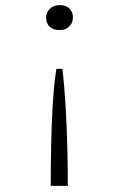

<svg xmlns="http://www.w3.org/2000/svg" viewBox="-20 -559 463 753"><path d="M225 -289Q233 -218 237.5 -139Q242 -60 244 20.5Q246 101 246 174V170H178L179 174Q179 99 180.5 17.5Q182 -64 186.5 -143Q191 -222 201 -289ZM214 -539Q239 -539 252.5 -525.5Q266 -512 266 -490Q266 -470 252 -455.5Q238 -441 214 -441Q189 -441 175 -454Q161 -467 161 -490Q161 -510 175.5 -524.5Q190 -539 214 -539Z"/></svg>

Font: Lexend Giga ExtraLight
Style: Regular
Weight: 250
Version: Version 1.007